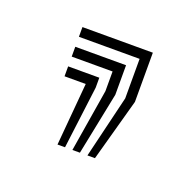

<svg xmlns="http://www.w3.org/2000/svg" viewBox="-48 -122 269 264"><g transform="rotate(20 86.0 10.0)"><path d="M101 91.5 123 0V-57.8H34.2V-72H137.2V0L112 91.5ZM57.2 91.5 65.2 0H34.2V-14.5H79.8V0L68.2 91.5ZM79 91.5 94 0V-28.8H34.2V-43.2H108.5V0L90 91.5Z"/></g></svg>

Font: Big Shoulders Inline Text Thin
Style: Regular
Weight: 400
Version: Version 2.002